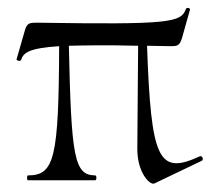

<svg xmlns="http://www.w3.org/2000/svg" viewBox="-20 -445 530 474"><path d="M473 -59C371 -12 353 -50 343 -332C361 -332 381 -331 401 -331C418 -331 423 -332 429 -350L449 -421C450 -426 440 -427 439 -423C427 -389 399 -384 70 -389C54 -389 47 -388 42 -372L21 -299C20 -295 31 -293 32 -297C38 -315 51 -326 126 -331C125 -53 114 -12 49 -12C46 -12 46 0 49 0H215C219 0 219 -12 215 -12C163 -12 156 -58 150 -332C190 -333 245 -334 321 -332L319 -80C318 -18 351 13 361 8L478 -48C484 -51 479 -62 473 -59Z"/></svg>

Font: Cormorant SC
Style: Regular
Weight: 400
Designer: Christian Thalmann (Catharsis Fonts)
Version: Version 1.000;PS 001.000;hotconv 1.0.70;makeotf.lib2.5.58329